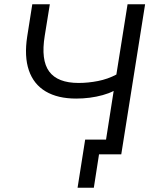

<svg xmlns="http://www.w3.org/2000/svg" viewBox="-20 -725 723 902"><path d="M420.8 157H344.4L380.1 -69.1H519.4L507.7 0H445.2ZM467.3 0 514 -297.8Q491.3 -286.1 462.1 -278.1Q432.9 -270 401.2 -265.9Q369.5 -261.9 337.8 -261.9Q251.2 -261.9 194.6 -295.5Q138 -329.2 115.7 -394.3Q93.3 -459.4 107.8 -553.4L131.7 -705H214.1L190.2 -557Q171.5 -442.7 211.1 -389Q250.7 -335.3 349.5 -335.3Q394 -335.3 440.4 -344.4Q486.8 -353.5 526.7 -374.8L579.3 -705H661.7L549.7 0Z"/></svg>

Font: Nunito Sans 12pt ExtraLight
Style: Italic
Weight: 200
Italic angle: -9°
Designer: Vernon Adams
Foundry: Vernon Adams
Version: Version 3.101;gftools[0.9.27]